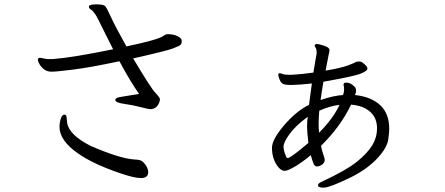

<svg xmlns="http://www.w3.org/2000/svg" viewBox="-20 -774 2040 881"><path d="M660 19Q658 43 626.5 43Q595 43 529 20Q408 -21 338 -70Q253 -129 253 -192Q253 -211 259 -229.5Q265 -248 275 -248H277Q284 -247 285.5 -236Q287 -225 288 -212Q295 -156 395 -105Q530 -46 599 -42Q610 -42 622 -39Q634 -36 647 -18.5Q660 -1 660 16ZM388 -745Q390 -754 422.5 -754Q455 -754 462.5 -746Q470 -738 489 -696Q508 -654 560 -561Q708 -592 731 -610Q738 -616 746 -617H753Q777 -617 795.5 -607.5Q814 -598 814 -587Q814 -576 810 -570Q806 -564 774.5 -552Q743 -540 591 -506Q672 -370 693 -348Q714 -326 714 -319Q714 -312 710 -302Q698 -273 669 -273Q662 -273 625.5 -282.5Q589 -292 549 -297.5Q509 -303 509 -316Q509 -326 538 -330L618 -343Q576 -403 528 -493Q392 -464 314.5 -454.5Q237 -445 217 -445Q197 -445 183.5 -455Q170 -465 162 -478Q154 -491 154 -499Q154 -507 159 -508L164 -509L196 -503H224Q314 -510 499 -548Q482 -581 463.5 -618.5Q445 -656 433 -680Q421 -704 416 -710Q411 -716 407.5 -721Q404 -726 396 -731Q388 -736 388 -743Z M1395 -118Q1389 -169 1389 -193Q1389 -217 1392 -238Q1337 -198 1309 -159.5Q1281 -121 1281 -101.5Q1281 -82 1294 -53Q1295 -49 1301 -49Q1313 -49 1395 -118ZM1538 -293Q1491 -287 1445 -266Q1442 -232 1442 -207.5Q1442 -183 1444 -165Q1508 -229 1538 -293ZM1591 -294Q1542 -192 1453 -105Q1456 -87 1463 -66.5Q1470 -46 1470 -42Q1470 -21 1445 -12Q1439 -10 1435 -10Q1424 -10 1418.5 -23.5Q1413 -37 1406 -62Q1366 -29 1333 -9.5Q1300 10 1286 10Q1272 10 1258 -6Q1228 -42 1228 -96Q1228 -134 1283.5 -199Q1339 -264 1398 -293L1411 -391Q1302 -379 1281 -388Q1270 -392 1263.5 -407.5Q1257 -423 1257 -430.5Q1257 -438 1263 -438Q1269 -438 1278 -434Q1304 -425 1418 -441Q1423 -475 1427.5 -498.5Q1432 -522 1433 -529V-533Q1433 -548 1428.5 -554.5Q1424 -561 1424 -564Q1424 -572 1434 -572Q1444 -572 1468 -564Q1492 -556 1492 -544Q1492 -540 1487.5 -520Q1483 -500 1474 -450Q1545 -462 1575.5 -473.5Q1606 -485 1611.5 -488.5Q1617 -492 1629.5 -492Q1642 -492 1661 -471Q1666 -464 1666 -460Q1666 -448 1633.5 -435.5Q1601 -423 1464 -399Q1460 -378 1457 -356.5Q1454 -335 1451 -315Q1508 -335 1554 -338Q1559 -351 1559 -364L1558 -377L1556 -385Q1556 -387 1558 -391Q1560 -395 1569 -395Q1590 -395 1609 -374Q1614 -367 1614 -358.5Q1614 -350 1609 -338Q1683 -330 1724.5 -291.5Q1766 -253 1766 -183Q1766 -165 1761.5 -134Q1757 -103 1729 -68Q1678 -3 1585 42Q1492 87 1465.5 87Q1439 87 1439 77Q1439 67 1456 60Q1568 8 1616.5 -31Q1665 -70 1687.5 -106.5Q1710 -143 1710 -186Q1710 -247 1657 -276Q1633 -290 1591 -294Z"/></svg>

Font: LXGW WenKai Mono Lite
Style: Regular
Weight: 400
Monospace: yes
Designer: LXGW / Fontworks Inc.
Foundry: LXGW / Fontworks Inc.
Version: Version 1.520; June 14, 2025